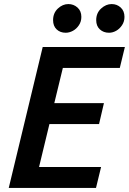

<svg xmlns="http://www.w3.org/2000/svg" viewBox="-20 -924 634 944"><path d="M23 0 190 -693H594L569 -590H289L247 -417H491L467 -314H223L172 -103H477L452 0ZM303 -763Q276 -763 258.5 -779.5Q241 -796 241 -825Q241 -860 264.5 -882Q288 -904 316 -904Q342 -904 361 -887Q380 -870 380 -841Q380 -818 368 -800Q356 -782 338.5 -772.5Q321 -763 303 -763ZM516 -763Q489 -763 471 -779.5Q453 -796 453 -825Q453 -860 477 -882Q501 -904 529 -904Q555 -904 573.5 -887Q592 -870 592 -841Q592 -818 580 -800Q568 -782 551 -772.5Q534 -763 516 -763Z"/></svg>

Font: Ubuntu Sans Mono SemiBold
Style: Italic
Weight: 600
Italic angle: -13.5°
Monospace: yes
Designer: Dalton Maag Ltd
Foundry: Dalton Maag Ltd
Version: Version 1.006